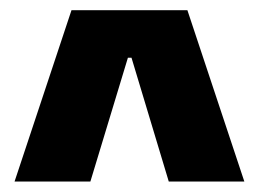

<svg xmlns="http://www.w3.org/2000/svg" viewBox="-20 -659 507 376"><path d="M120 -639H347L458.5 -303.5H310.5L237.5 -546H230.5L157 -303.5H8.5Z"/></svg>

Font: Anek Odia ExtraBold
Style: Regular
Weight: 800
Designer: Yesha Goshar & Mahesh Sahu (Odia), Yesha Goshar (Latin)
Foundry: Ek Type
Version: Version 1.003